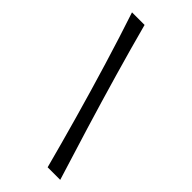

<svg xmlns="http://www.w3.org/2000/svg" viewBox="-247 -793 885 885"><g transform="rotate(45 196.0 -350.0)"><path d="M352 40H270Q238 -81 200 -215.5Q162 -350 121 -485Q80 -620 40 -740H122Q154 -620 193 -485Q232 -350 273 -215.5Q314 -81 352 40Z"/></g></svg>

Font: Ojuju ExtraLight ExtraBold
Style: Regular
Weight: 800
Version: Version 1.000